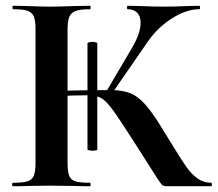

<svg xmlns="http://www.w3.org/2000/svg" viewBox="-20 -645 754 665"><path d="M502 -63 435 -168Q388 -241 367.5 -268.5Q347 -296 330 -305.5Q313 -315 284 -315Q240 -315 174 -312L173 -330Q265 -333 364 -333Q404 -333 431.5 -322Q459 -311 485.5 -280.5Q512 -250 549 -188L578 -141Q608 -92 625.5 -67Q643 -42 664 -27Q685 -12 711 -12Q714 -12 714 -6Q714 0 711 0H557Q548 0 543.5 -3Q539 -6 528.5 -21.5Q518 -37 502 -63ZM25 -12Q59 -12 75 -17Q91 -22 97 -36.5Q103 -51 103 -81V-544Q103 -574 97 -588Q91 -602 75.5 -607.5Q60 -613 26 -613Q23 -613 23 -619Q23 -625 26 -625L79 -624Q125 -622 152 -622Q186 -622 236 -624L291 -625Q294 -625 294 -619Q294 -613 291 -613Q258 -613 242 -607Q226 -601 220 -586.5Q214 -572 214 -542V-81Q214 -51 219.5 -36.5Q225 -22 241 -17Q257 -12 291 -12Q294 -12 294 -6Q294 0 291 0Q256 0 235 -1L152 -2L79 -1Q59 0 25 0Q22 0 22 -6Q22 -12 25 -12ZM300 -500Q306 -500 311.5 -498.5Q317 -497 317 -495V-127Q317 -125 311.5 -124Q306 -123 300 -123Q294 -123 288.5 -124.5Q283 -126 283 -127V-495Q283 -497 288.5 -498.5Q294 -500 300 -500ZM347 -326 436 -477Q467 -529 467 -566Q467 -589 455 -601Q443 -613 422 -613Q420 -613 420 -619Q420 -625 422 -625L468 -624Q512 -622 546 -622Q585 -622 627 -624L670 -625Q673 -625 673 -619Q673 -613 670 -613Q626 -613 576.5 -582Q527 -551 492 -501L365 -317Z"/></svg>

Font: Cormorant Unicase
Style: Bold
Weight: 700
Designer: Christian Thalmann (Catharsis Fonts)
Foundry: Catharsis Fonts
Version: Version 4.000